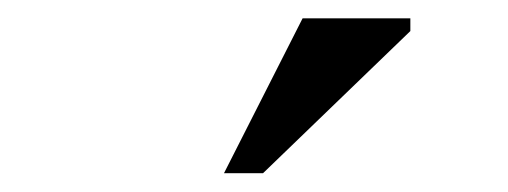

<svg xmlns="http://www.w3.org/2000/svg" viewBox="-20 -710 540 204"><path d="M218 -526 301.5 -690.5H416V-677L259.5 -526Z"/></svg>

Font: Newsreader
Style: Regular
Weight: 400
Designer: Hugues Gentile
Foundry: Production Type
Version: Version 1.003